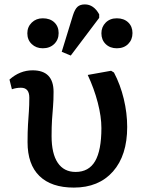

<svg xmlns="http://www.w3.org/2000/svg" viewBox="-20 -837 640 871"><path d="M315 14Q213 14 159 -38.5Q105 -91 105 -192Q105 -240 107 -272Q109 -304 111 -331.5Q113 -359 113 -394Q113 -439 75 -439Q53 -439 34 -432L23 -476Q70 -518 128 -518Q223 -518 223 -420Q223 -381 220.5 -352.5Q218 -324 216 -293.5Q214 -263 214 -220Q214 -140 242 -98.5Q270 -57 323 -57Q383 -57 411.5 -106Q440 -155 440 -256Q440 -308 423.5 -371.5Q407 -435 378 -497L484 -516L497 -508Q526 -453 541.5 -388.5Q557 -324 557 -261Q557 -132 492.5 -59Q428 14 315 14ZM301 -585 260 -602 311 -768Q320 -796 332 -806.5Q344 -817 365 -817Q405 -817 430 -772V-756ZM174 -618Q144 -618 124 -637Q104 -656 104 -686Q104 -715 124 -734.5Q144 -754 174 -754Q207 -754 226.5 -735.5Q246 -717 246 -687Q246 -657 226 -637.5Q206 -618 174 -618ZM510 -618Q479 -618 459.5 -637Q440 -656 440 -686Q440 -715 459.5 -734.5Q479 -754 510 -754Q542 -754 561.5 -735.5Q581 -717 581 -687Q581 -657 561.5 -637.5Q542 -618 510 -618Z"/></svg>

Font: Literata 12pt Medium
Style: Regular
Weight: 500
Designer: Latin by Veronika Burian and Jose Scaglione. Greek by Irene Vlachou. Cyrillic by Vera Evstafieva.
Foundry: TypeTogether
Version: Version 3.002